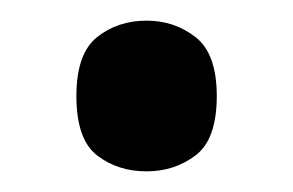

<svg xmlns="http://www.w3.org/2000/svg" viewBox="-20 -159 284 186"><path d="M122 7Q94 7 74 -8.5Q54 -24 54 -66Q54 -107 74 -123Q94 -139 122 -139Q149 -139 169.5 -123Q190 -107 190 -66Q190 -24 169.5 -8.5Q149 7 122 7Z"/></svg>

Font: Noto Serif Armenian ExtraCondensed
Style: Bold
Weight: 700
Width: 2
Designer: Monotype Design Team
Foundry: Monotype Imaging Inc.
Version: Version 2.008; ttfautohint (v1.8.4.7-5d5b)